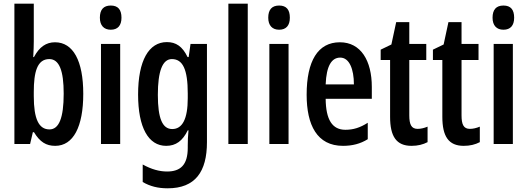

<svg xmlns="http://www.w3.org/2000/svg" viewBox="-20 -780 2858 1040"><path d="M163 -760H58V0H143L158 -64H164C196 -11 230 10 279 10C377 10 431 -93 431 -272C431 -451 376 -551 278 -551C230 -551 193 -526 164 -471H160C162 -506 163 -535 163 -556ZM247 -460C301 -460 325 -397 325 -273C325 -140 299 -79 248 -79C190 -79 163 -136 163 -259V-282C163 -389 181 -460 247 -460Z M580 -750C541 -750 521 -728 521 -684C521 -642 543 -619 580 -619C618 -619 638 -642 638 -684C638 -727 620 -750 580 -750ZM631 -542H527V0H631Z M884 -552C786 -552 728 -452 728 -268C728 -89 784 10 880 10C933 10 969 -17 997 -74H1001C998 -45 997 -14 997 8V21C997 114 957 149 885 149C843 149 800 137 753 111V206C793 229 835 240 888 240C1038 240 1101 150 1101 -10V-542H1012L1002 -471H996C968 -529 933 -552 884 -552ZM911 -460C970 -460 997 -404 997 -274V-248C997 -136 968 -81 913 -81C860 -81 835 -138 835 -266C835 -394 860 -460 911 -460Z M1322 0V-760H1217V0Z M1492 -750C1453 -750 1433 -728 1433 -684C1433 -642 1455 -619 1492 -619C1530 -619 1550 -642 1550 -684C1550 -727 1532 -750 1492 -750ZM1543 -542H1439V0H1543Z M1821 -551C1702 -551 1641 -450 1641 -267C1641 -103 1697 10 1838 10C1888 10 1932 -1 1972 -26V-115C1930 -88 1893 -77 1851 -77C1780 -77 1745 -131 1744 -245H1994V-309C1994 -451 1935 -551 1821 -551ZM1823 -468C1872 -468 1897 -406 1897 -323H1744C1748 -423 1776 -468 1823 -468Z M2242 -82C2208 -82 2197 -106 2197 -155V-455H2289V-542H2197V-660H2126L2100 -539L2042 -511V-455H2093V-147C2093 -41 2127 10 2209 10C2243 10 2271 3 2296 -10V-94C2277 -86 2259 -82 2242 -82Z M2525 -82C2491 -82 2480 -106 2480 -155V-455H2572V-542H2480V-660H2409L2383 -539L2325 -511V-455H2376V-147C2376 -41 2410 10 2492 10C2526 10 2554 3 2579 -10V-94C2560 -86 2542 -82 2525 -82Z M2707 -750C2668 -750 2648 -728 2648 -684C2648 -642 2670 -619 2707 -619C2745 -619 2765 -642 2765 -684C2765 -727 2747 -750 2707 -750ZM2758 -542H2654V0H2758Z"/></svg>

Font: Noto Sans Display Condensed Medium
Style: Regular
Weight: 500
Width: 3
Designer: Monotype Design Team
Foundry: Monotype Imaging Inc.
Version: Version 1.900